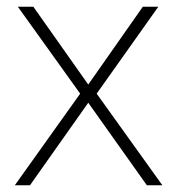

<svg xmlns="http://www.w3.org/2000/svg" viewBox="-20 -550 529 570"><path d="M218 -272 33 -530H79L242 -299L404 -530H450L267 -272L462 0H416L242 -245L69 0H24Z"/></svg>

Font: Noto Sans Arabic UI XLt
Style: Regular
Weight: 200
Designer: Monotype Design Team, Nadine Chahine and Nizar Qandah
Foundry: Monotype Imaging Inc.
Version: Version 2.010; ttfautohint (v1.8.4.7-5d5b)